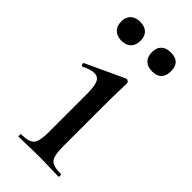

<svg xmlns="http://www.w3.org/2000/svg" viewBox="-188 -604 646 646"><g transform="rotate(45 135.0 -281.5)"><path d="M49 0Q46 0 46 -6Q46 -12 49 -12Q85 -12 97 -25.5Q109 -39 109 -81V-265Q109 -300 102 -316Q95 -332 77 -332Q69 -332 58.5 -329Q48 -326 34 -319Q30 -318 27.5 -323.5Q25 -329 29 -331L165 -394Q168 -395 169 -395Q172 -395 175.5 -392Q179 -389 179 -385Q179 -376 178 -346Q177 -316 177 -267V-81Q177 -39 188.5 -25.5Q200 -12 237 -12Q240 -12 240 -6Q240 0 237 0Q219 0 194.5 -1Q170 -2 143 -2Q116 -2 92 -1Q68 0 49 0ZM64 -473Q43 -473 30.5 -485Q18 -497 18 -519Q18 -540 30.5 -551.5Q43 -563 64 -563Q86 -563 98 -551.5Q110 -540 110 -519Q110 -497 98 -485Q86 -473 64 -473ZM210 -473Q188 -473 176 -485Q164 -497 164 -519Q164 -540 176 -551.5Q188 -563 210 -563Q255 -563 255 -519Q255 -473 210 -473Z"/></g></svg>

Font: Cormorant Light Medium
Style: Regular
Weight: 500
Version: Version 4.000